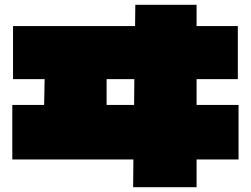

<svg xmlns="http://www.w3.org/2000/svg" viewBox="-20 -771 1040 796"><path d="M795 -336H969V-110H795V5H532L533 -110H31V-336H163L165 -443H34V-663H540L541 -751H795V-663H966V-443H795ZM422 -443V-336H536L537 -443Z"/></svg>

Font: Dela Gothic One
Style: Regular
Weight: 400
Designer: aratakana
Foundry: aratakana
Version: Version 1.004